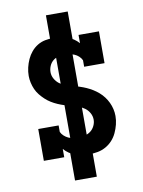

<svg xmlns="http://www.w3.org/2000/svg" viewBox="-100 -906 800 1076"><g transform="rotate(-10 300.0 -368.0)"><path d="M342 -29Q323 -29 303 -31.5Q283 -34 265 -40.5Q247 -47 230.5 -58Q214 -69 201 -84V-37H85V-218H201V-181Q201 -181 201 -181Q201 -181 201 -181Q207 -168 218 -158Q229 -148 242 -142Q255 -136 269.5 -134Q284 -132 299 -132Q317 -132 335.5 -136.5Q354 -141 368.5 -152Q383 -163 391.5 -180.5Q400 -198 400 -216Q400 -236 390 -254Q380 -272 364 -283.5Q348 -295 329 -301.5Q310 -308 291 -313Q272 -318 253 -324Q234 -330 215.5 -338Q197 -346 180 -356.5Q163 -367 148.5 -380.5Q134 -394 121.5 -409.5Q109 -425 101 -443Q93 -461 88.5 -481Q84 -501 84 -520Q84 -544 89.5 -567.5Q95 -591 105 -613Q115 -635 130.5 -653.5Q146 -672 166.5 -684.5Q187 -697 211 -701.5Q235 -706 259 -706Q278 -706 297.5 -703.5Q317 -701 335.5 -694Q354 -687 370 -676.5Q386 -666 399 -651V-698H515V-517H399V-554Q399 -554 399 -554Q399 -554 399 -554Q393 -567 382 -577Q371 -587 358 -592.5Q345 -598 330.5 -600.5Q316 -603 302 -603Q284 -603 266.5 -598.5Q249 -594 235.5 -582.5Q222 -571 215 -554Q208 -537 208 -519Q208 -500 218 -482Q228 -464 244 -452Q260 -440 279 -433.5Q298 -427 317 -422Q336 -417 355 -411Q374 -405 392 -397Q410 -389 427 -378.5Q444 -368 459 -355Q474 -342 486 -326Q498 -310 506.5 -292Q515 -274 519.5 -254.5Q524 -235 524 -215Q524 -191 518 -167Q512 -143 501.5 -120.5Q491 -98 474.5 -80Q458 -62 436.5 -50Q415 -38 391 -33.5Q367 -29 342 -29ZM238 102V-92H253V-643H238V-838H362V-643H347V-92H362V102Z"/></g></svg>

Font: Iosevka Curly Slab XBdEx
Style: Regular
Weight: 800
Width: 7
Monospace: yes
Designer: Belleve Invis
Foundry: Belleve Invis
Version: Version 11.0.0; ttfautohint (v1.8.3)